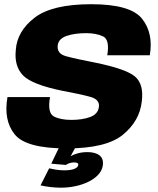

<svg xmlns="http://www.w3.org/2000/svg" viewBox="-20 -701 750 912"><path d="M270 190.5Q302.5 190.5 335.8 183.8Q369 177 397.2 163.8Q425.5 150.5 444.5 131.2Q463.5 112 468 87Q473.5 54.5 453.8 38Q434 21.5 395.5 21.5Q365.5 21.5 340.5 30Q315.5 38.5 302 51L293 82.5Q298.5 78 309.5 74.2Q320.5 70.5 331 70.5Q342.5 70.5 347.8 73.5Q353 76.5 351.5 84Q349.5 94.5 333 101.2Q316.5 108 285.5 108Q264 108 245 104.8Q226 101.5 213.5 98.5L172.5 179.5Q196.5 185 221.8 187.8Q247 190.5 270 190.5ZM293 82.5 338 -0.5H260.5L223.5 76.5ZM296.5 4Q484.5 4 564 -61.2Q643.5 -126.5 653.5 -219.5Q664 -301 621.2 -337.5Q578.5 -374 427.5 -404.5Q339 -421.5 293.5 -434Q248 -446.5 254.5 -488Q259.5 -518 297.5 -530.8Q335.5 -543.5 389 -543.5Q437.5 -543.5 469.8 -528Q502 -512.5 489.5 -438.5H691.5Q709.5 -543 654.8 -612Q600 -681 413.5 -681Q227 -681 143.8 -616.5Q60.5 -552 55 -463Q47 -386.5 89.5 -342.8Q132 -299 277.5 -269.5Q361.5 -254 408.8 -241Q456 -228 449.5 -191Q444.5 -158.5 407.8 -145Q371 -131.5 319 -131.5Q267 -131.5 235.8 -148Q204.5 -164.5 217.5 -240H15.5Q-4 -129.5 49.8 -62.8Q103.5 4 296.5 4Z"/></svg>

Font: Anybody UltraCondensed Thin ExtraBold
Style: Italic
Weight: 800
Italic angle: -10°
Version: Version 1.111